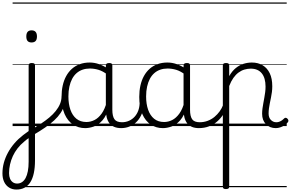

<svg xmlns="http://www.w3.org/2000/svg" viewBox="-103 -1030 2377 1569"><path d="M31 519Q-3 519 -29 502.5Q-55 486 -69 456.5Q-83 427 -83 387Q-83 342 -71.5 300Q-60 258 -38 217.5Q-16 177 15 141Q46 105 86 74Q97 66 108.5 57.5Q120 49 131 41V-496Q131 -506 137.5 -510.5Q144 -515 157 -515Q171 -515 177 -510.5Q183 -506 183 -496V281Q183 339 173.5 384Q164 429 145 459Q126 489 97.5 504Q69 519 31 519ZM37 470Q59 470 76.5 458.5Q94 447 106 425Q118 403 124.5 369.5Q131 336 131 291V99Q121 106 112 112.5Q103 119 95 127Q63 153 40 183Q17 213 2 245.5Q-13 278 -21 313.5Q-29 349 -29 385Q-29 411 -21 430Q-13 449 2 459.5Q17 470 37 470ZM155 -683Q133 -683 122.5 -695Q112 -707 112 -732Q112 -757 122.5 -769.5Q133 -782 155 -782Q177 -782 188 -769.5Q199 -757 199 -732Q199 -707 188 -695Q177 -683 155 -683ZM0 490H316V500H0ZM0 -20H316V0H0ZM0 -505H316V-500H0ZM0 -1010H316V-1000H0Z M171 72Q163 76 156.5 71.5Q150 67 147.5 58.5Q145 50 146.5 41.5Q148 33 155 29Q196 4 232.5 -20Q269 -44 299.5 -69.5Q330 -95 352.5 -123Q375 -151 387.5 -181Q400 -211 400 -244Q400 -254 408.5 -257.5Q417 -261 425.5 -257.5Q434 -254 434 -245Q434 -206 423.5 -172Q413 -138 392 -106.5Q371 -75 339.5 -46Q308 -17 266 12Q224 41 171 72ZM316 490V500ZM316 -20V0ZM316 -505V-500ZM316 -1010V-1000Z M593 17Q538 17 494 -12Q450 -41 425 -98Q400 -155 400 -238Q400 -288 409.5 -331Q419 -374 438 -408.5Q457 -443 484.5 -467.5Q512 -492 548.5 -505.5Q585 -519 630 -519Q668 -519 704.5 -506.5Q741 -494 777 -470V-419Q737 -449 702 -459.5Q667 -470 631 -470Q599 -470 571.5 -460.5Q544 -451 522.5 -432Q501 -413 486.5 -385.5Q472 -358 464 -322Q456 -286 456 -242Q456 -180 472.5 -133Q489 -86 521.5 -59.5Q554 -33 603 -33Q637 -33 669 -49Q701 -65 727.5 -101.5Q754 -138 771 -202L789 -159Q768 -85 734.5 -47Q701 -9 663.5 4Q626 17 593 17ZM889 17Q855 17 831 7Q807 -3 792 -22Q777 -41 769.5 -69Q762 -97 762 -132V-495Q762 -506 769 -510.5Q776 -515 790 -515Q803 -515 809 -510.5Q815 -506 815 -496V-133Q815 -81 832 -56Q849 -31 895 -31Q902 -31 906 -23.5Q910 -16 909.5 -7Q909 2 904.5 9.5Q900 17 889 17ZM316 490H951V500H316ZM316 -20H951V0H316ZM316 -505H951V-500H316ZM316 -1010H951V-1000H316Z M886 17Q875 17 869.5 9.5Q864 2 864.5 -7Q865 -16 872 -23.5Q879 -31 892 -31Q925 -31 951.5 -43Q978 -55 997 -76Q1016 -97 1026.5 -125Q1037 -153 1038 -186Q1039 -198 1048 -201.5Q1057 -205 1065.5 -201.5Q1074 -198 1073 -186Q1072 -142 1057.5 -104.5Q1043 -67 1018.5 -40Q994 -13 960 2Q926 17 886 17ZM951 490V500ZM951 -20V0ZM951 -505V-500ZM951 -1010V-1000Z M1228 17Q1173 17 1129 -12Q1085 -41 1060 -98Q1035 -155 1035 -238Q1035 -288 1044.5 -331Q1054 -374 1073 -408.5Q1092 -443 1119.5 -467.5Q1147 -492 1183.5 -505.5Q1220 -519 1265 -519Q1303 -519 1339.5 -506.5Q1376 -494 1412 -470V-419Q1372 -449 1337 -459.5Q1302 -470 1266 -470Q1234 -470 1206.5 -460.5Q1179 -451 1157.5 -432Q1136 -413 1121.5 -385.5Q1107 -358 1099 -322Q1091 -286 1091 -242Q1091 -180 1107.5 -133Q1124 -86 1156.5 -59.5Q1189 -33 1238 -33Q1272 -33 1304 -49Q1336 -65 1362.5 -101.5Q1389 -138 1406 -202L1424 -159Q1403 -85 1369.5 -47Q1336 -9 1298.5 4Q1261 17 1228 17ZM1524 17Q1490 17 1466 7Q1442 -3 1427 -22Q1412 -41 1404.5 -69Q1397 -97 1397 -132V-495Q1397 -506 1404 -510.5Q1411 -515 1425 -515Q1438 -515 1444 -510.5Q1450 -506 1450 -496V-133Q1450 -81 1467 -56Q1484 -31 1530 -31Q1537 -31 1541 -23.5Q1545 -16 1544.5 -7Q1544 2 1539.5 9.5Q1535 17 1524 17ZM951 490H1586V500H951ZM951 -20H1586V0H951ZM951 -505H1586V-500H951ZM951 -1010H1586V-1000H951Z M1521 17Q1510 17 1504.5 9.5Q1499 2 1499.5 -7Q1500 -16 1507 -23.5Q1514 -31 1527 -31Q1564 -31 1595 -43Q1626 -55 1650 -75Q1674 -95 1692 -120Q1710 -145 1720 -172Q1724 -183 1733 -182.5Q1742 -182 1748 -174.5Q1754 -167 1751 -157Q1740 -124 1720 -93Q1700 -62 1671.5 -37Q1643 -12 1605 2.5Q1567 17 1521 17ZM1586 490V500ZM1586 -20V0ZM1586 -505V-500ZM1586 -1010V-1000Z M1743 515Q1730 515 1724 510.5Q1718 506 1718 496V-496Q1718 -506 1724.5 -510.5Q1731 -515 1744 -515Q1758 -515 1764 -510.5Q1770 -506 1770 -496V-408Q1794 -450 1824.5 -474.5Q1855 -499 1888.5 -509Q1922 -519 1955 -519Q2006 -519 2043.5 -496.5Q2081 -474 2101.5 -431Q2122 -388 2122 -325Q2122 -301 2119 -278Q2116 -255 2111.5 -233Q2107 -211 2102.5 -189Q2098 -167 2095 -145.5Q2092 -124 2092 -102Q2092 -69 2110.5 -50Q2129 -31 2155 -31Q2165 -31 2175.5 -34Q2186 -37 2197 -44Q2208 -51 2219 -62Q2225 -68 2232 -67.5Q2239 -67 2246 -60Q2252 -54 2253.5 -46.5Q2255 -39 2250 -32Q2239 -17 2222 -6Q2205 5 2186.5 11Q2168 17 2151 17Q2102 17 2070.5 -15Q2039 -47 2039 -100Q2039 -122 2042 -144Q2045 -166 2049 -187.5Q2053 -209 2057 -231.5Q2061 -254 2064 -276.5Q2067 -299 2067 -322Q2067 -393 2036 -431Q2005 -469 1946 -469Q1920 -469 1894.5 -461.5Q1869 -454 1846 -437Q1823 -420 1804 -393Q1785 -366 1770 -327V496Q1770 506 1763.5 510.5Q1757 515 1743 515ZM1586 490H2240V500H1586ZM1586 -20H2240V0H1586ZM1586 -505H2240V-500H1586ZM1586 -1010H2240V-1000H1586Z"/></svg>

Font: Playwrite ES Deco Guides
Style: Regular
Weight: 400
Designer: Veronika Burian, José Scaglione
Foundry: TypeTogether
Version: Version 1.003